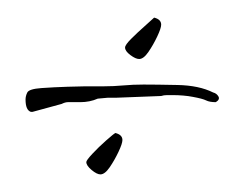

<svg xmlns="http://www.w3.org/2000/svg" viewBox="-20 -267 277 218"><path d="M138 -200Q134 -200 128 -204.5Q122 -209 122 -213Q122 -216 129 -223Q136 -230 144.5 -237.5Q153 -245 155 -247Q163 -245 163 -239Q163 -235 158.5 -225.5Q154 -216 148.5 -208Q143 -200 138 -200ZM15 -140Q9 -142 9 -154Q9 -158 11 -162Q13 -166 27 -167Q41 -168 56.5 -168.5Q72 -169 77 -169H98Q109 -169 120 -170Q131 -171 143 -171Q157 -171 181.5 -170.5Q206 -170 222 -162Q226 -161 228 -157.5Q230 -154 225 -151Q218 -151 214 -153Q210 -155 199 -157Q194 -158 188 -158.5Q182 -159 177 -159Q173 -159 169.5 -159Q166 -159 163 -158L111 -156Q103 -156 102 -156Q101 -156 91 -155Q82 -151 71 -151H63Q60 -151 57 -151Q54 -151 50 -149L17 -140ZM94 -69Q90 -69 84 -74Q78 -79 78 -83Q78 -85 85 -92.5Q92 -100 100.5 -107.5Q109 -115 111 -116Q119 -114 119 -108Q119 -104 114.5 -94.5Q110 -85 104.5 -77Q99 -69 94 -69Z"/></svg>

Font: Qwitcher Grypen
Style: Regular
Weight: 400
Designer: Robert E. Leuschke
Foundry: Robert E. Leuschke
Version: Version 1.100; ttfautohint (v1.8.3)